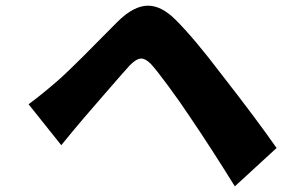

<svg xmlns="http://www.w3.org/2000/svg" viewBox="-20 -666 996 676"><path d="M80.6 -299Q121.1 -328.5 178.6 -377.8Q196 -392.8 223.5 -419.2Q251.1 -445.7 271.8 -466.4Q292.6 -487.2 334.3 -529.5Q376.1 -571.7 393.5 -589.1Q450.6 -646 501.1 -646Q548.3 -646 597.7 -596.9Q663.4 -531.6 759.9 -404.1Q882.8 -246.8 953.8 -144.9L806.8 -9.9Q724.1 -143.5 649.1 -253.9Q615.1 -305.4 572.8 -362.7Q530.5 -420.1 511 -441.1Q492.2 -459.9 477.3 -459.9Q460.6 -459.9 437.1 -436.1Q413.4 -410.2 349.3 -336.1Q285.2 -262.1 276.6 -252.1Q240.1 -209.5 195.7 -154.8Z"/></svg>

Font: Karasuma Gothic
Style: Italic
Weight: 900
Italic angle: -9.39999°
Designer: Rasmus Andersson / Ryoko Nishizuka
Foundry: Genbu
Version: Version 1.00